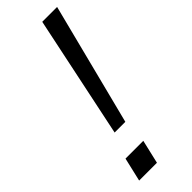

<svg xmlns="http://www.w3.org/2000/svg" viewBox="-247 -763 786 786"><g transform="rotate(-45 145.5 -370.0)"><path d="M94 -210 205 -740H291L156 -210ZM26 0 50 -103H153L129 0Z"/></g></svg>

Font: Instrument Sans
Style: Italic
Weight: 400
Italic angle: -13°
Designer: Rodrigo Fuenzalida
Foundry: fragTYPE
Version: Version 1.000;gftools[0.9.28]